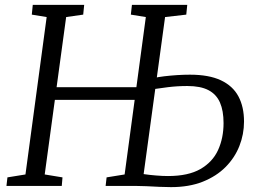

<svg xmlns="http://www.w3.org/2000/svg" viewBox="-20 -763 1048 788"><path d="M6.5 0 10.5 -35 84.5 -47 171.5 -693 110.5 -703 114.5 -743H325.5L321.5 -703L251.5 -693L163.5 -47L236.5 -35L233.5 0ZM198.5 -353V-405H580.5V-353ZM682 5Q661 5 634.2 3.8Q607.5 2.5 581.2 1.2Q555 0 534.5 0H413.5L417.5 -35L491.5 -47L578.5 -693L517 -703L521.5 -743H748.5L744.5 -703L657.5 -693L569.5 -48.5Q592.5 -45 620 -42.8Q647.5 -40.5 669.5 -40.5Q752.5 -40.5 802.5 -69.2Q852.5 -98 875 -147.2Q897.5 -196.5 897.5 -258Q897.5 -308.5 882.8 -342.2Q868 -376 835.5 -393Q803 -410 749 -410Q708 -410 669.2 -405.2Q630.5 -400.5 605.5 -396.5L610.5 -442.5Q629 -447 654.5 -450Q680 -453 707.5 -454.8Q735 -456.5 759.5 -456.5Q837.5 -456.5 886.5 -433.5Q935.5 -410.5 958.5 -367.5Q981.5 -324.5 981.5 -264Q981.5 -212 962.5 -163.8Q943.5 -115.5 905.8 -77.5Q868 -39.5 812 -17.2Q756 5 682 5Z"/></svg>

Font: Merriweather Light
Style: Italic
Weight: 300
Italic angle: -7.8°
Designer: Eben Sorkin
Foundry: Eben Sorkin
Version: Version 2.101